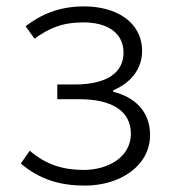

<svg xmlns="http://www.w3.org/2000/svg" viewBox="-20 -567 535 600"><path d="M245 13C357 13 449 -50 449 -145C449 -223 396 -265 334 -280V-285C389 -308 424 -352 424 -407C424 -500 341 -547 243 -547C163 -547 107 -521 60 -485L88 -446C132 -478 173 -497 241 -497C312 -497 366 -467 366 -402C366 -341 315 -303 214 -303H159V-257H228C330 -257 389 -220 389 -149C389 -79 322 -36 241 -36C180 -36 125 -51 73 -96L45 -56C105 -5 170 13 245 13Z"/></svg>

Font: Genne Gothic Light
Style: Regular
Weight: 300
Designer: Ryoko NISHIZUKA (kana & ideographs); Paul D. Hunt (Latin, Greek & Cyrillic); Wenlong ZHANG (bopomofo); Sandoll Communica
Foundry: Adobe Systems Incorporated
Version: Version 1.004;PS 1.004;hotconv 16.6.51;makeotf.lib2.5.65220